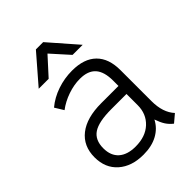

<svg xmlns="http://www.w3.org/2000/svg" viewBox="-209 -805 914 914"><g transform="rotate(-45 247.5 -348.5)"><path d="M365 -72Q345 -33 305.5 -11.5Q266 10 210 10Q131 10 83.5 -32Q36 -74 36 -146Q36 -222 89.5 -264Q143 -306 241 -306H357V-342Q357 -402 331 -431Q305 -460 251 -460Q211 -460 169 -445.5Q127 -431 94 -406L67 -450Q104 -481 152.5 -497.5Q201 -514 252 -514Q333 -514 375 -472.5Q417 -431 417 -353V-144Q417 -67 456 -25L417 8Q398 -7 386.5 -25Q375 -43 365 -72ZM357 -177V-252H255Q170 -252 133 -227.5Q96 -203 96 -147Q96 -97 126 -70.5Q156 -44 211 -44Q278 -44 317.5 -81Q357 -118 357 -177ZM202 -707H251L375 -565H307L227 -654L146 -565H79Z"/></g></svg>

Font: Bellota Text
Style: Regular
Weight: 400
Designer: Kemie Guaida
Foundry: Kemie Guaida
Version: Version 4.001